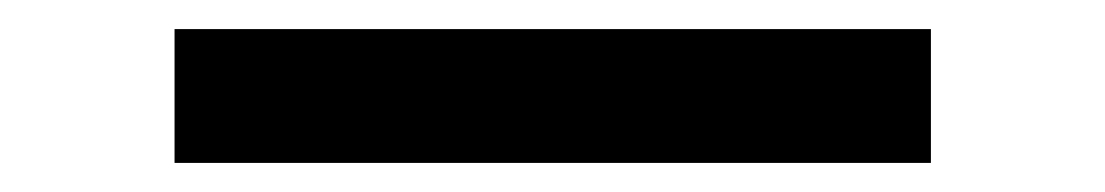

<svg xmlns="http://www.w3.org/2000/svg" viewBox="-20 -112 760 132"><path d="M100 -92H620V0H100Z"/></svg>

Font: Enso SemiBold
Style: Regular
Weight: 600
Designer: Coji Morishita
Foundry: UNDERFOREST DESIGN
Version: Version 1.000